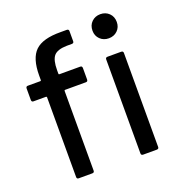

<svg xmlns="http://www.w3.org/2000/svg" viewBox="-129 -826 880 936"><g transform="rotate(-20 310.5 -358.0)"><path d="M111 -10V-424Q111 -428 107 -428H42Q32 -428 32 -439V-498Q32 -509 42 -509H107Q111 -509 111 -513V-537Q111 -626 150 -663.5Q189 -701 282 -700H313Q324 -700 324 -690V-637Q324 -627 313 -627H287Q238 -626 220 -605Q202 -584 202 -531V-513Q202 -509 206 -509H314Q324 -509 324 -498V-439Q324 -428 314 -428H206Q202 -428 202 -424V-10Q202 0 191 0H121Q111 0 111 -10ZM445 -11V-499Q445 -509 456 -509H526Q537 -509 537 -499V-11Q537 -1 526 -1H456Q445 -1 445 -11ZM493 -716Q520 -716 538 -698.5Q556 -681 556 -653Q556 -626 538 -608.5Q520 -591 493 -591Q466 -591 448 -608.5Q430 -626 430 -653Q430 -681 448 -698.5Q466 -716 493 -716Z"/></g></svg>

Font: Barlow GEO Medium
Style: Regular
Weight: 500
Designer: Jeremy Tribby
Foundry: Tribby Type
Version: Version 1.408